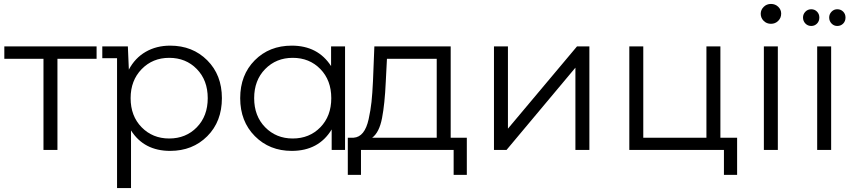

<svg xmlns="http://www.w3.org/2000/svg" viewBox="-20 -762 4344 976"><path d="M471 -526V-463H272V0H201V-463H2V-526Z M845 -530Q959 -530 1033.5 -455.5Q1108 -381 1108 -263Q1108 -144 1033.5 -69.5Q959 5 845 5Q712 5 646 -99V194H575V-466H500V-526H630L635 -408Q666 -467 720.5 -498.5Q775 -530 845 -530ZM840 -58Q925 -58 980.5 -115Q1036 -172 1036 -263Q1036 -354 980.5 -411Q925 -468 840 -468Q756 -468 700 -410.5Q644 -353 644 -263Q644 -172 700 -115Q756 -58 840 -58Z M1663 -526H1734V0H1666V-104Q1600 5 1463 5Q1350 5 1275.5 -70Q1201 -145 1201 -263Q1201 -381 1275 -455.5Q1349 -530 1463 -530Q1596 -530 1663 -426ZM1468 -58Q1553 -58 1608.5 -115Q1664 -172 1664 -263Q1664 -354 1608.5 -411Q1553 -468 1468 -468Q1384 -468 1328 -411Q1272 -354 1272 -263Q1272 -172 1328 -115Q1384 -58 1468 -58Z M2271 -62H2353V127H2286V0H1815V127H1748V-62H1778Q1806 -64 1825 -87.5Q1844 -111 1854 -156.5Q1864 -202 1868.5 -244Q1873 -286 1876 -350L1883 -526H2271ZM1941 -346Q1936 -234 1922 -161.5Q1908 -89 1872 -62H2200V-463H1947Z M2491 0V-526H2562V-108L2913 -526H2976V0H2905V-418L2555 0Z M3642 -62H3727V127H3660V0H3179V-526H3250V-62H3571V-526H3642Z M3847 -692Q3847 -712 3862 -727Q3877 -742 3899 -742Q3921 -742 3936 -727.5Q3951 -713 3951 -693Q3951 -671 3936 -656Q3921 -641 3899 -641Q3877 -641 3862 -656Q3847 -671 3847 -692ZM3863 0V-526H3934V0Z M4104 -630Q4086 -630 4074 -642.5Q4062 -655 4062 -673Q4062 -690 4074 -702.5Q4086 -715 4104 -715Q4121 -715 4133 -703Q4145 -691 4145 -673Q4145 -654 4133 -642Q4121 -630 4104 -630ZM4236 -630Q4219 -630 4207 -642.5Q4195 -655 4195 -673Q4195 -690 4207 -702.5Q4219 -715 4236 -715Q4254 -715 4266 -703Q4278 -691 4278 -673Q4278 -654 4266 -642Q4254 -630 4236 -630ZM4134 0V-526H4205V0Z"/></svg>

Font: mBank
Style: Regular
Weight: 400
Designer: Julieta Ulanovsky
Foundry: Julieta Ulanovsky
Version: Version 7.200;PS 007.200;hotconv 1.0.88;makeotf.lib2.5.64775